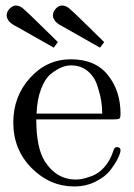

<svg xmlns="http://www.w3.org/2000/svg" viewBox="-20 -662 484 693"><path d="M4 -606Q4 -620 15 -631Q26 -642 37 -642Q50 -642 62.5 -632Q75 -622 134 -564Q167 -531 189 -510L174 -490Q168 -493 40 -566L34 -569Q29 -572 26.5 -573.5Q24 -575 19 -579Q14 -583 11.5 -586.5Q9 -590 6.5 -595Q4 -600 4 -606ZM171 -606Q171 -620 181.5 -631Q192 -642 203 -642H204Q217 -642 229.5 -632Q242 -622 301 -564Q334 -531 356 -510L341 -490Q335 -493 207 -566L202 -569Q196 -572 193.5 -573.5Q191 -575 186 -579Q181 -583 178.5 -586.5Q176 -590 173.5 -595Q171 -600 171 -606ZM28 -220Q28 -314 88.5 -381Q149 -448 236 -448Q324 -448 369.5 -391Q415 -334 415 -252Q415 -237 411 -234Q407 -231 390 -231H111Q111 -129 141 -81Q183 -14 254 -14Q264 -14 275.5 -16Q287 -18 311 -26.5Q335 -35 356 -58Q377 -81 389 -117Q392 -131 402 -131Q415 -131 415 -119Q415 -110 405.5 -90.5Q396 -71 378 -47.5Q360 -24 325 -6.5Q290 11 248 11Q160 11 94 -55.5Q28 -122 28 -220ZM112 -252H349Q349 -273 345.5 -296.5Q342 -320 331.5 -352.5Q321 -385 296.5 -405.5Q272 -426 236 -426Q220 -426 202.5 -419Q185 -412 164 -395.5Q143 -379 128.5 -341.5Q114 -304 112 -252Z"/></svg>

Font: CMU Serif
Style: Roman
Weight: 500
Version: Version 0.7.0